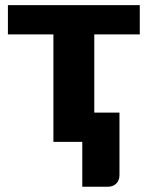

<svg xmlns="http://www.w3.org/2000/svg" viewBox="-20 -538 566 728"><path d="M337.5 -407.5V-111H433V126Q433 146 420.8 158Q408.5 170 389.5 170H292V0H182.5V-407.5H10V-518.5H510V-407.5Z"/></svg>

Font: Lato ExtraBold
Style: Regular
Weight: 800
Designer: Lukasz Dziedzic with Adam Twardoch and Botio Nikoltchev
Foundry: tyPoland Lukasz Dziedzic
Version: Version 2.015; 2015-08-06; http://www.latofonts.com/